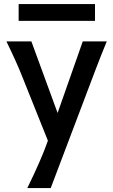

<svg xmlns="http://www.w3.org/2000/svg" viewBox="-20 -706 568 965"><path d="M269.5 -138.2 396 -498H516.6Q491.2 -437 454.1 -339.8Q452.6 -335 448.7 -325.2L234.9 239.3H117.2Q186.5 98.1 218.3 7.8L220.7 1L90.3 -324.7Q64.5 -390.6 12.2 -498H137.7ZM73.7 -685.5H457.5V-601.1H73.7Z"/></svg>

Font: Lesson One Medium
Style: Regular
Weight: 500
Designer: But Ko, Victor Gaultney, Annie Olsen, Julie Remington, Don Collingsworth, Eric Hays, Becca Hirsbrunner
Version: Version 1.100